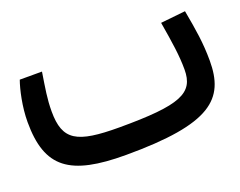

<svg xmlns="http://www.w3.org/2000/svg" viewBox="-67 -457 720 575"><g transform="rotate(-20 293.0 -170.0)"><path d="M248.5 2.4C521.5 2.4 581.1 -55.7 581.1 -177.2C581.1 -233.4 573.7 -277.8 562 -341.8L482.9 -333.5C494.6 -264.2 501 -221.7 501 -178.2C501 -103 453.6 -82 258.3 -82C123 -82 84 -103.5 84 -196.3C84 -236.3 89.8 -267.6 97.7 -318.4H26.9C17.1 -291 5.4 -239.3 5.4 -190.9C5.4 -44.9 70.3 2.4 248.5 2.4Z"/></g></svg>

Font: Cascadia Code SemiLight
Style: Regular
Weight: 350
Monospace: yes
Designer: Aaron Bell
Foundry: Saja Typeworks
Version: Version 2404.023